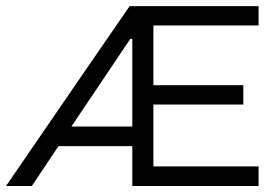

<svg xmlns="http://www.w3.org/2000/svg" viewBox="-25 -620 923 640"><path d="M-4.9 0Q16.6 0 81.1 0Q103.5 -33.2 169.9 -132.8Q231.4 -132.8 416 -132.8Q416 -99.6 416 0Q521.5 0 836.9 0Q836.9 -16.6 836.9 -65.4Q749 -65.4 486.3 -65.4Q486.3 -116.2 486.3 -271.5Q560.5 -271.5 786.1 -271.5Q786.1 -287.1 786.1 -335.9Q710.9 -335.9 486.3 -335.9Q486.3 -385.7 486.3 -535.2Q574.2 -535.2 836.9 -535.2Q836.9 -550.8 836.9 -599.6Q729.5 -599.6 407.2 -599.6Q303.7 -450.2 -4.9 0ZM409.2 -490.2Q411.1 -490.2 416 -490.2Q416 -417 416 -198.2Q365.2 -198.2 212.9 -198.2Q261.7 -271.5 409.2 -490.2Z"/></svg>

Font: TextaAlt
Style: Regular
Weight: 400
Designer: Daniel Hernandez & Miguel Hernandez
Version: Version 1.005;com.myfonts.easy.latinotype.texta.alt-regular.